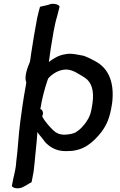

<svg xmlns="http://www.w3.org/2000/svg" viewBox="-20 -815 639 1022"><path d="M88 -168C78 -94 76 -24 66 50C66 57 65 64 64 71C60 102 51 130 46 160L43 176C53 190 87 191 105 179L117 173C127 166 136 161 148 155C151 137 156 118 159 98L162 71C163 60 165 47 166 31C170 -17 175 -50 178 -98L179 -112C188 -98 210 -74 219 -60C241 -35 275 -13 319 -11C327 -11 335 -10 342 -11C426 -11 476 -58 518 -110C550 -152 565 -192 575 -255C576 -259 576 -263 577 -267C589 -368 563 -444 496 -484C474 -497 452 -508 426 -518C396 -523 358 -534 326 -526C291 -521 264 -503 240 -485C243 -509 247 -532 250 -556C260 -614 268 -676 284 -728L295 -771L297 -781C290 -794 257 -800 237 -789L193 -779C187 -760 183 -740 178 -720C166 -657 155 -591 145 -525C143 -511 142 -498 139 -485C127 -458 107 -404 120 -377L117 -357C104 -286 97 -236 88 -168ZM194 -235C194 -236 195 -238 196 -241C202 -284 219 -348 233 -388C234 -392 236 -395 237 -398C257 -420 285 -439 319 -444C351 -449 382 -432 399 -421C411 -415 421 -408 432 -401C468 -378 481 -330 473 -271C472 -266 472 -261 471 -256C465 -213 456 -190 437 -163C424 -145 407 -126 388 -114C373 -103 348 -99 324 -98C297 -98 279 -107 265 -120C249 -135 219 -168 209 -188C206 -191 205 -194 205 -198C215 -215 204 -233 194 -235Z"/></svg>

Font: Hussar Pisanka
Style: Kur
Weight: 400
Designer: Robert Jablonski
Foundry: Cannot Into Space Fonts
Version: Version 1.070